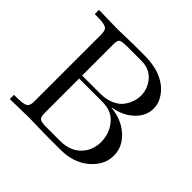

<svg xmlns="http://www.w3.org/2000/svg" viewBox="-166 -862 1040 1040"><g transform="rotate(45 354.0 -341.5)"><path d="M35.2 0V-32.2H51.8Q105 -32.2 121.6 -41.5Q138.2 -50.8 138.2 -84V-599.1Q138.2 -632.3 121.1 -641.6Q104 -650.9 50.8 -650.9H35.2V-683.1Q144 -680.2 181.2 -680.2Q198.2 -680.2 237.1 -681.6Q275.9 -683.1 301.8 -683.1H381.8Q467.8 -683.1 523.9 -654.8Q569.8 -631.8 596.4 -594Q623 -556.2 623 -514.2Q623 -458 577.6 -414.6Q532.2 -371.1 459 -357.9V-356Q542 -348.1 596.4 -298.6Q650.9 -249 650.9 -182.1Q650.9 -115.2 596.9 -63.7Q543 -12.2 461.9 -2Q443.8 0 408.2 0H308.1Q279.3 0 241.2 -1.5Q203.1 -2.9 184.1 -2.9Q146 -2.9 35.2 0ZM222.2 -74.2Q223.1 -46.4 235.6 -39.3Q248 -32.2 282.2 -32.2H388.2Q476.1 -32.2 521 -92.8Q549.8 -132.8 549.8 -185.1Q549.8 -242.2 517.3 -288.1Q484.9 -334 430.2 -341.8Q417 -343.8 392.1 -344.2H222.2ZM222.2 -367.2H359.9Q406.7 -367.2 440.9 -382.6Q475.1 -397.9 492.4 -421.9Q509.8 -445.8 517.3 -469.5Q524.9 -493.2 524.9 -514.2Q524.9 -562 497.6 -599.6Q470.2 -637.2 428.2 -647Q413.1 -650.9 380.9 -650.9H291Q248 -650.9 235.1 -645Q222.2 -639.2 222.2 -609.9Z"/></g></svg>

Font: CMU Serif Upright Italic
Style: UprightItalic
Weight: 500
Version: Version 0.7.0